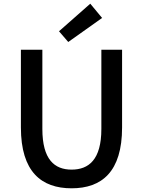

<svg xmlns="http://www.w3.org/2000/svg" viewBox="-20 -1005 773 1038"><path d="M367 13C530 13 640 -76 640 -316V-736H528V-308C528 -142 460 -88 367 -88C275 -88 209 -142 209 -308V-736H93V-316C93 -76 204 13 367 13ZM349 -778 532 -908 468 -985 299 -836Z"/></svg>

Font: Noto Sans Japanese Medium
Style: Regular
Weight: 500
Designer: Ryoko NISHIZUKA (kana & ideographs); Paul D. Hunt (Latin, Greek & Cyrillic); Wenlong ZHANG (bopomofo); Sandoll Communica
Foundry: Adobe Systems Incorporated
Version: Version 1.000;PS 1;hotconv 1.0.78;makeotf.lib2.5.61930